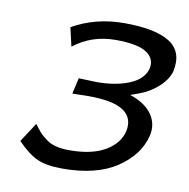

<svg xmlns="http://www.w3.org/2000/svg" viewBox="-62 -547 606 617"><g transform="rotate(10 240.5 -238.5)"><path d="M32 -55 73 -118Q75 -116 83 -105Q91 -94 98.5 -87Q106 -80 118.5 -71Q131 -62 149.5 -57.5Q168 -53 192 -53Q266 -53 309.5 -79Q353 -105 362 -146Q371 -189 337.5 -212Q304 -235 222 -235Q216 -235 199 -234.5Q182 -234 170 -234L182 -286Q232 -284 241 -284Q303 -284 347.5 -302.5Q392 -321 401 -357Q408 -389 379 -408.5Q350 -428 277 -428Q200 -428 141 -382L127 -443Q202 -486 296 -486Q399 -486 445.5 -455.5Q492 -425 477 -359Q468 -331 441.5 -307.5Q415 -284 382 -272L354 -262Q405 -245 426.5 -213.5Q448 -182 439 -144Q423 -79 357 -35Q291 9 180 9Q128 9 98 -4.5Q68 -18 32 -55Z"/></g></svg>

Font: Coval
Style: Light Italic
Weight: 300
Foundry: Context Ltd
Version: Version 001.000